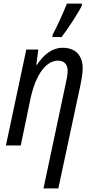

<svg xmlns="http://www.w3.org/2000/svg" viewBox="-20 -813 518 1073"><path d="M273 -606H324C358 -649 420 -745 437 -781L438 -793H354C336 -747 298 -662 274 -619ZM223 240H306L429 -335C435 -365 442 -401 442 -431C442 -508 397 -546 331 -546C267 -546 220 -502 187 -451H183L194 -536H127L13 0H96L150 -260C182 -408 243 -474 304 -474C340 -474 358 -452 358 -417C358 -395 352 -366 345 -335Z"/></svg>

Font: Noto Sans Display SemiCondensed
Style: Italic
Weight: 400
Width: 4
Italic angle: -12°
Designer: Monotype Design Team
Foundry: Monotype Imaging Inc.
Version: Version 1.900